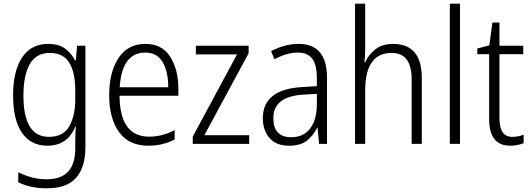

<svg xmlns="http://www.w3.org/2000/svg" viewBox="-20 -780 2879 1041"><path d="M249 -493Q324 -493 356 -439.5Q388 -386 388 -290V-240Q388 -154 356 -96Q324 -38 245 -38Q107 -38 107 -262Q107 -371 141.5 -432Q176 -493 249 -493ZM242 -542Q148 -542 99.5 -468Q51 -394 51 -263Q51 -129 99.5 -59.5Q148 10 236 10Q347 10 388 -94H391Q388 -48 388 -6V25Q388 192 234 192Q190 192 151.5 181.5Q113 171 79 154V208Q145 241 233 241Q343 241 393 183.5Q443 126 443 19V-532H398L391 -452H387Q366 -493 331.5 -517.5Q297 -542 242 -542Z M768 -542Q673 -542 622.5 -465.5Q572 -389 572 -263Q572 -139 625 -64.5Q678 10 785 10Q863 10 927 -24V-75Q861 -39 788 -39Q630 -39 628 -261H947V-301Q947 -402 903 -472Q859 -542 768 -542ZM768 -495Q833 -495 863 -441Q893 -387 892 -307H629Q641 -495 768 -495Z M1331 0H1025V-39L1265 -485H1042V-532H1328V-491L1088 -47H1331Z M1698 -271V-217Q1698 -133 1662.5 -84.5Q1627 -36 1559 -36Q1462 -36 1462 -140Q1462 -257 1625 -267ZM1599 -542Q1559 -542 1520.5 -531Q1482 -520 1450 -503L1468 -459Q1537 -495 1594 -495Q1647 -495 1672.5 -462.5Q1698 -430 1698 -353V-313L1619 -308Q1405 -296 1405 -139Q1405 -74 1441 -32Q1477 10 1547 10Q1609 10 1643.5 -17Q1678 -44 1699 -87H1702L1710 0H1753V-359Q1753 -542 1599 -542Z M1960 -760H1905V0H1960V-289Q1960 -493 2104 -493Q2212 -493 2212 -349V0H2267V-356Q2267 -542 2111 -542Q2053 -542 2015 -512.5Q1977 -483 1960 -442H1956Q1960 -474 1960 -518Z M2474 0H2419V-760H2474Z M2757 -38Q2688 -38 2688 -138V-486H2817V-532H2688V-658H2650L2633 -534L2568 -517V-486H2632V-135Q2632 10 2746 10Q2786 10 2819 -4V-50Q2792 -38 2757 -38Z"/></svg>

Font: Noto Sans UI SemiCondensed Light
Style: Regular
Weight: 300
Width: 4
Designer: Monotype Design Team
Foundry: Monotype Imaging Inc.
Version: Version 1.901